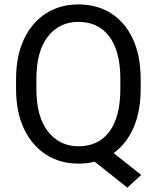

<svg xmlns="http://www.w3.org/2000/svg" viewBox="-20 -741 728 881"><path d="M625.5 -377.9V-333Q625.5 -230.5 592.8 -155.5Q560.1 -80.6 501.5 -38.6L627.9 61.5L564.5 120.1L414.6 1Q379.4 9.8 340.3 9.8Q256.3 9.8 191.7 -31.5Q127 -72.8 90.3 -149.7Q53.7 -226.6 53.7 -333V-377.9Q53.7 -484.4 90.1 -561.3Q126.5 -638.2 190.9 -679.4Q255.4 -720.7 339.4 -720.7Q426.3 -720.7 490.5 -679.4Q554.7 -638.2 590.1 -561.3Q625.5 -484.4 625.5 -377.9ZM532.2 -333V-378.9Q532.2 -505.9 481.7 -573.2Q431.2 -640.6 339.4 -640.6Q252.4 -640.6 199.7 -573.2Q147 -505.9 147 -378.9V-333Q147 -205.1 200.2 -137.5Q253.4 -69.8 340.3 -69.8Q432.1 -69.8 482.2 -137.5Q532.2 -205.1 532.2 -333Z"/></svg>

Font: Vazirmatn RD FD
Style: Regular
Weight: 400
Designer: Saber Rastikerdar
Foundry: Saber Rastikerdar
Version: Version 33.003